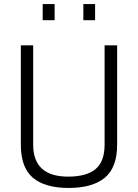

<svg xmlns="http://www.w3.org/2000/svg" viewBox="-20 -919 682 949"><path d="M144 -204Q144 -46 317 -46Q407 -46 452 -83Q497 -120 497 -204V-695H559V-204Q559 -91 498 -40.5Q437 10 319.5 10Q202 10 142.5 -40.5Q83 -91 83 -204V-695H144ZM191 -819V-899H250V-819ZM392 -819V-899H450V-819Z"/></svg>

Font: Titillium Web
Style: Light
Weight: 300
Version: Version 1.001;PS 57.000;hotconv 1.0.70;makeotf.lib2.5.55311